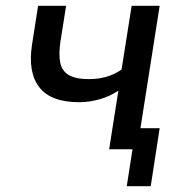

<svg xmlns="http://www.w3.org/2000/svg" viewBox="-20 -517 639 665"><path d="M419 128 439 0H360L371 -73H533L502 128ZM358 0 390 -203Q360 -183 324.5 -173Q289 -163 254 -163Q156 -163 116 -215Q76 -267 91 -363L112 -497H209L189 -371Q183 -329 188.5 -300.5Q194 -272 217.5 -257.5Q241 -243 288 -243Q321 -243 348.5 -251Q376 -259 401 -276L436 -497H533L455 0Z"/></svg>

Font: Nunito Sans 7pt SemiCondensed Medium
Style: Italic
Weight: 500
Width: 4
Italic angle: -9°
Designer: Vernon Adams
Foundry: Vernon Adams
Version: Version 3.101;gftools[0.9.27]